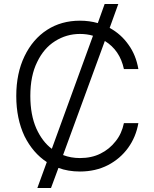

<svg xmlns="http://www.w3.org/2000/svg" viewBox="-20 -842 766 956"><path d="M102 -164Q61 -251 61 -364Q61 -477 102 -562Q143 -647 214 -693Q285 -739 378 -739Q425 -739 467 -727L501 -822H569L526 -703Q583 -672 620 -619Q657 -568 669 -498H597Q577 -592 502 -638L294 -70Q333 -55 378 -55Q436 -55 480 -77Q525 -99 556 -139Q586 -176 597 -229H669Q657 -160 618 -106Q579 -52 518 -20Q456 12 378 12Q319 12 271 -6L234 94H166L213 -35Q144 -80 102 -164ZM378 -673Q311 -673 254 -637Q198 -602 165 -533Q131 -465 131 -364Q131 -270 161 -202Q191 -136 238 -101L443 -664Q413 -673 378 -673Z"/></svg>

Font: Sinter Normal
Style: Regular
Weight: 350
Foundry: Adobe & rsms
Version: Version 1.000